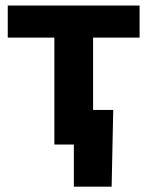

<svg xmlns="http://www.w3.org/2000/svg" viewBox="-20 -536 546 712"><path d="M181.6 0V-396.5H8.8V-515.6H497.6V-396.5H325.2V0ZM253.9 156.2V0H211.9V-128.4H399.9L394 156.2Z"/></svg>

Font: Inter Display
Style: Bold
Weight: 700
Designer: Rasmus Andersson
Foundry: rsms
Version: Version 4.001;git-9221beed3